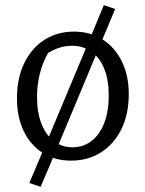

<svg xmlns="http://www.w3.org/2000/svg" viewBox="-20 -616 566 747"><path d="M198 -30 138 111 94 96 156 -50ZM256 9Q193 9 145.5 -21.5Q98 -52 72 -106.5Q46 -161 46 -234Q46 -311 74 -369.5Q102 -428 152 -460.5Q202 -493 268 -493Q331 -493 379 -462.5Q427 -432 454 -377Q481 -322 481 -250Q481 -172 452.5 -114Q424 -56 373.5 -23.5Q323 9 256 9ZM262 -43Q304 -43 335.5 -67Q367 -91 385 -136Q403 -181 403 -245Q403 -306 385.5 -349Q368 -392 335.5 -415Q303 -438 260 -438Q213 -438 167 -410Q145 -371 134.5 -327.5Q124 -284 124 -240Q124 -178 141.5 -134Q159 -90 190 -66.5Q221 -43 262 -43ZM325 -454 384 -596 428 -581 367 -435ZM156 -50 325 -454 367 -435 198 -30Z"/></svg>

Font: Piazzolla 24pt
Style: Regular
Weight: 400
Designer: Juan Pablo del Peral
Foundry: Huerta Tipografica
Version: Version 2.005